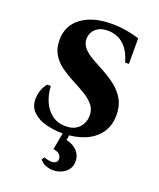

<svg xmlns="http://www.w3.org/2000/svg" viewBox="-164 -779 921 1114"><g transform="rotate(20 296.5 -222.5)"><path d="M276 15Q225 15 176 2.5Q127 -10 95 -40Q63 -70 63 -120Q63 -139 70 -165.5Q77 -192 98 -220H121Q123 -172 141 -128.5Q159 -85 194 -57.5Q229 -30 281 -30Q322 -30 346 -46.5Q370 -63 381 -87Q392 -111 392 -135Q392 -174 369 -201Q346 -228 310.5 -249Q275 -270 234.5 -291Q194 -312 158 -337.5Q122 -363 99.5 -399.5Q77 -436 77 -489Q77 -579 146.5 -629.5Q216 -680 331 -680Q382 -680 428.5 -671.5Q475 -663 503 -653V-495H480Q464 -550 439.5 -580Q415 -610 385.5 -622.5Q356 -635 325 -635Q287 -635 264.5 -621.5Q242 -608 232 -588.5Q222 -569 222 -549Q222 -516 244.5 -491.5Q267 -467 303 -447Q339 -427 379.5 -405Q420 -383 455.5 -355Q491 -327 514 -287.5Q537 -248 537 -191Q537 -124 503 -78Q469 -32 410 -8.5Q351 15 276 15ZM314 43Q361 55 383.5 81Q406 107 406 142Q406 172 390.5 193Q375 214 350.5 224.5Q326 235 299 235Q277 235 254 226.5Q231 218 217 198L228 182Q266 196 288.5 190Q311 184 311 162Q311 148 300 135.5Q289 123 261 119L285 -13H324Z"/></g></svg>

Font: Bona Nova
Style: Bold
Weight: 700
Designer: Mateusz Machalski
Foundry: Capitalics
Version: Version 4.001; ttfautohint (v1.8.3)